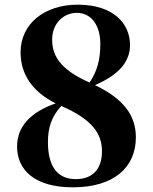

<svg xmlns="http://www.w3.org/2000/svg" viewBox="-20 -784 653 821"><path d="M291 17C467 17 561 -68 561 -197C561 -292 506 -363 386 -420C494 -466 536 -525 536 -591C536 -683 466 -764 312 -764C172 -764 68 -684 68 -560C68 -467 118 -392 218 -342C110 -304 53 -243 53 -157C53 -57 129 17 291 17ZM363 -431C229 -490 203 -553 203 -615C203 -685 253 -729 308 -729C372 -729 409 -674 409 -596C409 -530 396 -480 363 -431ZM242 -331C377 -272 416 -211 416 -137C416 -62 377 -18 304 -18C229 -18 185 -68 185 -176C185 -241 201 -285 242 -331Z"/></svg>

Font: Noto Serif SC Black
Style: Regular
Weight: 900
Designer: Ryoko NISHIZUKA 西塚涼子 (kana & ideographs); Frank Grießhammer (Latin, Greek & Cyrillic); Wenlong ZHANG 张文龙 (bopomofo); San
Foundry: Adobe
Version: Version 2.001;hotconv 1.1.0;makeotfexe 2.6.0